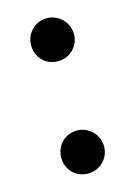

<svg xmlns="http://www.w3.org/2000/svg" viewBox="-85 -545 425 602"><g transform="rotate(-15 127.0 -244.0)"><path d="M57.5 -62Q57.5 -76.5 62.8 -89.2Q68 -102 77.2 -111.5Q86.5 -121 99.2 -126.5Q112 -132 126.5 -132Q141 -132 153.8 -126.5Q166.5 -121 176 -111.5Q185.5 -102 191 -89.2Q196.5 -76.5 196.5 -62Q196.5 -47 191 -34.5Q185.5 -22 176 -12.5Q166.5 -3 153.8 2.2Q141 7.5 126.5 7.5Q112 7.5 99.2 2.2Q86.5 -3 77.2 -12.5Q68 -22 62.8 -34.5Q57.5 -47 57.5 -62ZM57.5 -426.5Q57.5 -441 62.8 -453.8Q68 -466.5 77.2 -476Q86.5 -485.5 99.2 -491Q112 -496.5 126.5 -496.5Q141 -496.5 153.8 -491Q166.5 -485.5 176 -476Q185.5 -466.5 191 -453.8Q196.5 -441 196.5 -426.5Q196.5 -411.5 191 -399Q185.5 -386.5 176 -377Q166.5 -367.5 153.8 -362.2Q141 -357 126.5 -357Q112 -357 99.2 -362.2Q86.5 -367.5 77.2 -377Q68 -386.5 62.8 -399Q57.5 -411.5 57.5 -426.5Z"/></g></svg>

Font: TypoPRO Lato
Style: Regular
Weight: 600
Designer: Lukasz Dziedzic with Adam Twardoch and Botio Nikoltchev
Foundry: tyPoland Lukasz Dziedzic
Version: Version 2.010; 2014-09-01; http://www.latofonts.com/